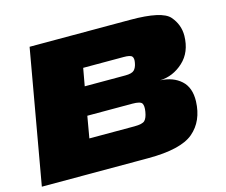

<svg xmlns="http://www.w3.org/2000/svg" viewBox="-96 -806 1105 937"><g transform="rotate(-15 456.0 -337.5)"><path d="M5.5 0H543Q708.5 0 772.5 -54.5Q836.5 -109 840 -208Q842 -277.5 802.2 -313.2Q762.5 -349 697.5 -352Q763.5 -354.5 815 -401.8Q866.5 -449 868 -531.5Q868.5 -588 830.8 -631.5Q793 -675 633.5 -675H124.5ZM290.5 -167.5 309.5 -277H537Q578 -277 585.5 -264Q593 -251 588 -222Q583 -192 571 -179.8Q559 -167.5 518 -167.5ZM334.5 -419 350.5 -508H555Q589 -508 597 -498.2Q605 -488.5 600.5 -466Q596.5 -443 584.8 -431Q573 -419 539.5 -419Z"/></g></svg>

Font: Anybody Expanded Black
Style: Italic
Weight: 900
Width: 7
Italic angle: -10°
Version: Version 1.113;gftools[0.9.25]